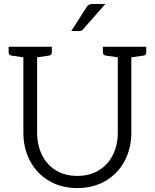

<svg xmlns="http://www.w3.org/2000/svg" viewBox="-20 -949 789 978"><path d="M725 -682Q725 -669 712 -666L649 -657V-274Q649 -193 614.5 -128.5Q580 -64 517.5 -27.5Q455 9 374 9Q292 9 229.5 -28Q167 -65 133 -129.5Q99 -194 99 -274V-657L37 -666Q24 -669 24 -682V-711H244V-682Q244 -669 231 -666L169 -657V-275Q169 -211 193.5 -160.5Q218 -110 264.5 -81.5Q311 -53 374 -53Q437 -53 483.5 -81.5Q530 -110 555 -160Q580 -210 580 -274V-657L518 -666Q504 -669 504 -682V-711H725ZM420 -911Q426 -921 433.5 -925Q441 -929 454 -929H517L405 -802Q400 -795 395 -793Q390 -791 381 -791H343Z"/></svg>

Font: Aleo Light
Style: Regular
Weight: 300
Designer: Alessio Laiso
Foundry: Alessio Laiso
Version: Version 2.000